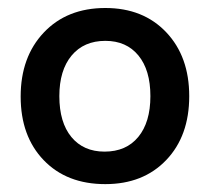

<svg xmlns="http://www.w3.org/2000/svg" viewBox="-20 -759 530 485"><path d="M246.1 -738.8Q341.8 -738.8 399.9 -677.5Q458 -616.2 458 -516.1Q458 -415.5 399.9 -354.7Q341.8 -293.9 246.1 -293.9Q148.4 -293.9 90.3 -354.5Q32.2 -415 32.2 -515.1Q32.2 -615.2 90.8 -677Q149.4 -738.8 246.1 -738.8ZM129.9 -516.1Q129.9 -449.7 160.4 -412.8Q190.9 -376 244.1 -376Q298.8 -376 329.3 -413.1Q359.9 -450.2 359.9 -516.1Q359.9 -582 329.6 -618.9Q299.3 -655.8 246.1 -655.8Q191.9 -655.8 160.9 -618.7Q129.9 -581.5 129.9 -516.1Z"/></svg>

Font: BDO Grotesk Medium
Style: Regular
Weight: 500
Designer: Deni Anggara
Foundry: Lokal Container
Version: Version 2.000